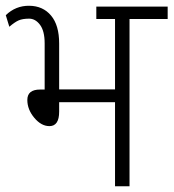

<svg xmlns="http://www.w3.org/2000/svg" viewBox="-24 -646 602 666"><path d="M375 0V-291.5H181.2V-258.8Q181.2 -208.5 147.5 -208.5Q119.1 -208.5 95 -237.3Q70.8 -266.1 70.8 -299.3Q70.8 -335.4 115.2 -335.4H130.9V-495.6Q130.9 -538.6 114.7 -560.1Q98.6 -581.5 76.4 -581.3Q54.2 -581.1 41 -575.4Q27.8 -569.8 8.3 -553.2L-3.9 -593.3Q30.3 -626.5 77.6 -626Q125 -625.5 153.1 -592Q181.2 -558.6 181.2 -495.1V-335.9H375V-580.1H310.1V-623H557.6V-580.1H425.3V0Z"/></svg>

Font: Yantramanav Light
Style: Regular
Weight: 300
Version: Version 1.001;PS 1.0;hotconv 1.0.72;makeotf.lib2.5.5900; ttf